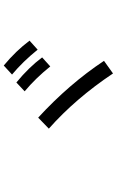

<svg xmlns="http://www.w3.org/2000/svg" viewBox="184 -1071 632 1040"><g transform="rotate(-90 500.0 -551.0)"><path d="M323.2 -602.5 382.8 -660.2Q564.5 -493.2 690.4 -303.7L622.1 -254.9Q486.3 -458 323.2 -602.5ZM616.2 -801.8 665 -846.7Q745.1 -780.3 799.8 -707L751 -663.1Q686.5 -743.2 616.2 -801.8ZM525.4 -733.4 573.2 -778.3Q656.2 -710 709 -638.7L660.2 -594.7Q595.7 -674.8 525.4 -733.4Z"/></g></svg>

Font: Gothic A1 Medium
Style: Regular
Weight: 500
Designer: HanYang I&C Co.,Ltd.
Foundry: HanYang I&C Co.,Ltd.
Version: Version 2.50